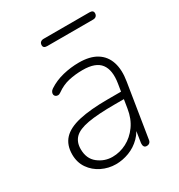

<svg xmlns="http://www.w3.org/2000/svg" viewBox="-163 -781 839 900"><g transform="rotate(-30 257.0 -331.5)"><path d="M205 8Q165 8 129 -9.5Q93 -27 71 -59Q49 -91 49 -134Q49 -185 77.5 -216Q106 -247 167 -261Q228 -275 324 -275H405L399 -238H340Q247 -238 194 -228.5Q141 -219 118.5 -196.5Q96 -174 96 -136Q96 -84 130.5 -57Q165 -30 208 -30Q248 -30 284.5 -49Q321 -68 347 -104Q373 -140 381 -191L401 -315Q412 -383 385.5 -418Q359 -453 289 -453Q249 -453 213.5 -445Q178 -437 146 -414Q138 -408 130.5 -408Q123 -408 118 -412Q113 -416 112 -422Q111 -428 114 -435Q117 -442 126 -448Q161 -471 204 -481.5Q247 -492 291 -492Q350 -492 386.5 -469.5Q423 -447 437 -404.5Q451 -362 441 -302L395 -15Q394 -5 388 0.5Q382 6 372 6Q362 6 358 -1Q354 -8 355 -19L370 -116H380Q367 -74 339.5 -46.5Q312 -19 276.5 -5.5Q241 8 205 8ZM202 -633Q181 -633 181 -649Q181 -660 187.5 -665.5Q194 -671 204 -671H452Q473 -671 473 -655Q473 -645 467 -639Q461 -633 450 -633Z"/></g></svg>

Font: Nunito ExtraLight
Style: Italic
Weight: 200
Italic angle: -9°
Designer: Vernon Adams
Foundry: Vernon Adams
Version: Version 3.602